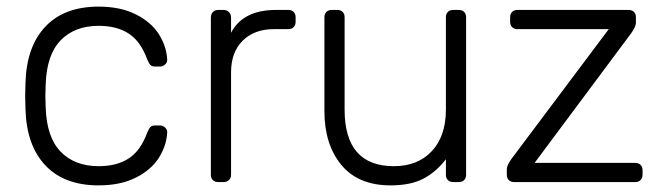

<svg xmlns="http://www.w3.org/2000/svg" viewBox="-20 -550 1999 580"><path d="M278 -48Q333 -48 369 -71.5Q405 -95 425 -150Q430 -162 434.5 -166.5Q439 -171 449 -171H463Q472 -171 479 -164.5Q486 -158 485 -149Q483 -110 460 -73.5Q437 -37 390.5 -13.5Q344 10 278 10Q174 10 117 -50.5Q60 -111 57 -220L56 -260L57 -300Q60 -409 117 -469.5Q174 -530 278 -530Q344 -530 390.5 -506.5Q437 -483 460 -446.5Q483 -410 485 -371Q486 -362 479 -355.5Q472 -349 463 -349H449Q439 -349 434.5 -353.5Q430 -358 425 -370Q405 -425 369 -448.5Q333 -472 278 -472Q206 -472 163.5 -428.5Q121 -385 118 -295L117 -260L118 -225Q121 -135 163.5 -91.5Q206 -48 278 -48Z M851 -520Q861 -520 867 -514Q873 -508 873 -498V-484Q873 -474 867 -468Q861 -462 851 -462H808Q748 -462 713 -427Q678 -392 678 -332V-22Q678 -12 671.5 -6Q665 0 655 0H639Q629 0 623 -6Q617 -12 617 -22V-497Q617 -507 623 -513.5Q629 -520 639 -520H655Q665 -520 671.5 -513.5Q678 -507 678 -497V-451Q714 -520 814 -520Z M982 -520H999Q1009 -520 1015 -514Q1021 -508 1021 -498V-219Q1021 -48 1170 -48Q1242 -48 1284.5 -93.5Q1327 -139 1327 -219V-498Q1327 -508 1333 -514Q1339 -520 1349 -520H1366Q1376 -520 1382 -514Q1388 -508 1388 -498V-22Q1388 -12 1382 -6Q1376 0 1366 0H1349Q1339 0 1333 -6Q1327 -12 1327 -22V-69Q1297 -30 1258.5 -10Q1220 10 1160 10Q1062 10 1011 -52Q960 -114 960 -214V-498Q960 -508 966 -514Q972 -520 982 -520Z M1921 -36V-22Q1921 -12 1915 -6Q1909 0 1899 0H1533Q1523 0 1517 -6Q1511 -12 1511 -22V-39Q1511 -50 1525 -70L1819 -462H1543Q1533 -462 1527 -468Q1521 -474 1521 -484V-498Q1521 -508 1527 -514Q1533 -520 1543 -520H1879Q1889 -520 1895 -514Q1901 -508 1901 -498V-481Q1901 -470 1887 -450L1595 -58H1899Q1909 -58 1915 -52Q1921 -46 1921 -36Z"/></svg>

Font: Hezaedrus Light
Style: Regular
Weight: 300
Designer: Hubert & Fischer
Foundry: Hubert & Fischer
Version: Version 1.10;September 3, 2019;FontCreator 11.5.0.2425 64-bi